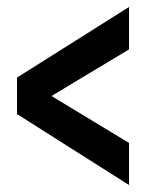

<svg xmlns="http://www.w3.org/2000/svg" viewBox="-20 -615 453 552"><path d="M351 -83 29 -287V-392L351 -595V-473L128 -339L351 -204Z"/></svg>

Font: Kreon SemiBold
Style: Regular
Weight: 600
Designer: Julia Petretta
Foundry: Julia Petretta and Eli Heuer
Version: Version 2.002